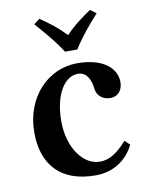

<svg xmlns="http://www.w3.org/2000/svg" viewBox="-77 -701 588 767"><g transform="rotate(-10 217.5 -317.5)"><path d="M406 -87 386 -106C343 -58 312 -41 275 -41C209 -41 151 -118 151 -226C151 -337 196 -402 249 -402C287 -402 301 -363 304 -331C307 -304 329 -284 361 -284C393 -284 411 -309 411 -340C411 -394 362 -444 253 -444C135 -444 37 -344 37 -201C37 -71 107 10 249 10C320 10 376 -26 406 -87ZM264 -498C293 -545 329 -587 365 -627L341 -645C302 -618 272 -597 238 -561C201 -599 175 -618 136 -645L112 -627C147 -587 185 -544 214 -498Z"/></g></svg>

Font: Libertinus Serif Semibold
Style: Regular
Weight: 600
Designer: Philipp H. Poll, Khaled Hosny
Foundry: Caleb Maclennan
Version: Version 7.050;RELEASE